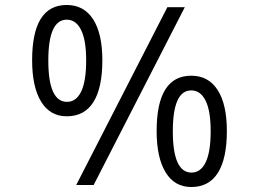

<svg xmlns="http://www.w3.org/2000/svg" viewBox="-20 -743 1040 771"><path d="M109 -501Q109 -723 248 -723Q317 -723 354 -665.5Q391 -608 391 -501Q391 -390 355 -333Q319 -276 248 -276Q181 -276 145 -335Q109 -394 109 -501ZM326 -500Q326 -582 305.5 -623Q285 -664 248 -664Q174 -664 174 -500Q174 -334 249 -334Q286 -334 306 -375.5Q326 -417 326 -500ZM609 -217Q609 -439 748 -439Q817 -439 854 -381.5Q891 -324 891 -217Q891 -106 855 -49Q819 8 748 8Q681 8 645 -51Q609 -110 609 -217ZM826 -216Q826 -298 805.5 -339Q785 -380 748 -380Q674 -380 674 -216Q674 -50 749 -50Q786 -50 806 -91.5Q826 -133 826 -216ZM652 -714H722L356 0H286Z"/></svg>

Font: Noto Sans Mono UI Cond
Style: Regular
Weight: 400
Width: 3
Monospace: yes
Designer: Monotype Design team
Foundry: Monotype Imaging Inc.
Version: Version 1.000